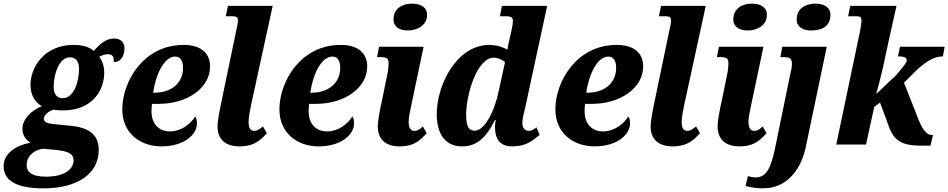

<svg xmlns="http://www.w3.org/2000/svg" viewBox="-85 -792 5196 1052"><path d="M154 240C339 240 456 160 456 30C456 -50 408 -91 309 -102L210 -112C180 -115 155 -120 155 -143C155 -160 183 -186 210 -191C225 -188 240 -187 261 -187C422 -187 486 -298 486 -394C486 -431 475 -459 459 -481C474 -488 486 -495 505 -495C532 -495 540 -482 538 -452C584 -452 597 -495 597 -528C597 -557 579 -581 540 -581C496 -581 462 -551 429 -513C404 -536 362 -546 319 -546C156 -546 82 -422 82 -327C82 -270 107 -232 144 -210C82 -185 38 -136 38 -88C38 -48 58 -25 82 -10C7 3 -65 46 -65 118C-65 194 -2 240 154 240ZM258 -254C230 -254 209 -273 209 -315C209 -384 238 -478 298 -478C329 -478 348 -457 348 -415C348 -346 321 -254 258 -254ZM168 176C82 176 61 146 61 112C61 65 100 28 153 23L216 29C290 36 318 50 318 87C318 134 270 176 168 176Z M799 10C927 10 994 -57 994 -115C994 -131 991 -145 985 -154C958 -111 906 -72 847 -72C782 -72 745 -116 745 -183C745 -203 747 -216 748 -223H786C940 -223 1066 -309 1066 -428C1066 -503 1013 -546 921 -546C700 -546 585 -344 585 -193C585 -60 686 10 799 10ZM754 -284C768 -383 814 -482 875 -482C906 -482 918 -455 918 -421C918 -331 847 -284 762 -284Z M1227 10C1310 10 1344 -26 1377 -62L1356 -99C1330 -79 1322 -75 1307 -75C1284 -75 1277 -97 1277 -122C1277 -148 1283 -180 1291 -218L1409 -760H1164L1152 -703H1188C1211 -703 1219 -696 1219 -682C1219 -662 1213 -643 1209 -623L1136 -272C1118 -184 1107 -135 1107 -98C1107 -33 1146 10 1227 10Z M1660 10C1788 10 1855 -57 1855 -115C1855 -131 1852 -145 1846 -154C1819 -111 1767 -72 1708 -72C1643 -72 1606 -116 1606 -183C1606 -203 1608 -216 1609 -223H1647C1801 -223 1927 -309 1927 -428C1927 -503 1874 -546 1782 -546C1561 -546 1446 -344 1446 -193C1446 -60 1547 10 1660 10ZM1615 -284C1629 -383 1675 -482 1736 -482C1767 -482 1779 -455 1779 -421C1779 -331 1708 -284 1623 -284Z M2149 -625C2202 -625 2255 -653 2255 -711C2255 -754 2217 -772 2174 -772C2123 -772 2071 -749 2071 -685C2071 -644 2106 -625 2149 -625ZM2105 10C2187 10 2219 -26 2253 -62L2232 -99C2209 -79 2202 -75 2184 -75C2162 -75 2154 -97 2154 -125C2154 -148 2161 -180 2169 -218L2236 -536H1992L1981 -479H2000C2035 -479 2044 -471 2044 -446C2044 -427 2042 -403 2035 -374L2011 -256C1993 -176 1985 -126 1985 -100C1985 -31 2025 10 2105 10Z M2447 10C2520 10 2574 -28 2627 -134H2632C2629 -125 2627 -111 2627 -102C2627 -16 2665 10 2723 10C2800 10 2836 -24 2872 -53L2854 -95C2846 -87 2830 -75 2813 -75C2791 -75 2777 -89 2777 -120C2777 -140 2788 -184 2795 -213L2913 -760H2665L2654 -703H2687C2718 -703 2725 -694 2725 -680C2725 -658 2722 -645 2717 -623L2710 -591C2706 -576 2698 -540 2695 -520C2671 -534 2633 -546 2597 -546C2415 -546 2308 -324 2308 -167C2308 -65 2349 10 2447 10ZM2517 -76C2488 -76 2469 -90 2469 -164C2469 -270 2527 -476 2621 -476C2641 -476 2667 -466 2682 -451L2647 -291C2622 -172 2567 -76 2517 -76Z M3172 10C3300 10 3367 -57 3367 -115C3367 -131 3364 -145 3358 -154C3331 -111 3279 -72 3220 -72C3155 -72 3118 -116 3118 -183C3118 -203 3120 -216 3121 -223H3159C3313 -223 3439 -309 3439 -428C3439 -503 3386 -546 3294 -546C3073 -546 2958 -344 2958 -193C2958 -60 3059 10 3172 10ZM3127 -284C3141 -383 3187 -482 3248 -482C3279 -482 3291 -455 3291 -421C3291 -331 3220 -284 3135 -284Z M3600 10C3683 10 3717 -26 3750 -62L3729 -99C3703 -79 3695 -75 3680 -75C3657 -75 3650 -97 3650 -122C3650 -148 3656 -180 3664 -218L3782 -760H3537L3525 -703H3561C3584 -703 3592 -696 3592 -682C3592 -662 3586 -643 3582 -623L3509 -272C3491 -184 3480 -135 3480 -98C3480 -33 3519 10 3600 10Z M4011 -625C4064 -625 4117 -653 4117 -711C4117 -754 4079 -772 4036 -772C3985 -772 3933 -749 3933 -685C3933 -644 3968 -625 4011 -625ZM3967 10C4049 10 4081 -26 4115 -62L4094 -99C4071 -79 4064 -75 4046 -75C4024 -75 4016 -97 4016 -125C4016 -148 4023 -180 4031 -218L4098 -536H3854L3843 -479H3862C3897 -479 3906 -471 3906 -446C3906 -427 3904 -403 3897 -374L3873 -256C3855 -176 3847 -126 3847 -100C3847 -31 3887 10 3967 10Z M4358 -625C4428 -625 4465 -654 4465 -711C4465 -754 4427 -772 4384 -772C4333 -772 4280 -749 4280 -685C4280 -644 4316 -625 4358 -625ZM4113 239C4202 235 4298 169 4331 9L4445 -536H4201L4191 -479H4210C4244 -479 4254 -470 4254 -442C4254 -420 4250 -408 4246 -391L4164 9C4138 136 4113 180 4053 180C4042 180 4022 176 4013 173L4000 227C4045 238 4066 241 4113 239Z M5027 -52C4997 -52 4972 -65 4934 -172L4868 -339L4901 -371C4979 -454 5032 -483 5081 -483L5091 -536H4846L4835 -483C4875 -483 4883 -475 4883 -461C4883 -452 4879 -443 4826 -381L4716 -277C4746 -383 4765 -477 4786 -576L4827 -760H4574L4562 -703H4606C4627 -703 4635 -699 4635 -680C4635 -661 4631 -644 4628 -625L4497 0H4660L4705 -206L4737 -230L4783 -105C4813 -15 4864 6 4963 6H5013Z"/></svg>

Font: Noto Serif SemiCondensed Extra
Style: Italic
Weight: 800
Width: 4
Italic angle: -12°
Designer: Monotype Design Team
Foundry: Monotype Imaging Inc.
Version: Version 1.901